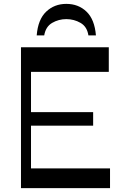

<svg xmlns="http://www.w3.org/2000/svg" viewBox="-20 -975 636 995"><path d="M118.6 -602.6V-730H543.8V-602.6ZM118.6 0V-102.3H550.2V0ZM88.7 0V-730H140.7V0ZM131.7 -323.9V-393.9H462.7V-323.9ZM323.6 -954.9Q386.6 -954.9 428.5 -914.5Q470.4 -874.1 477.1 -791.5H438.2Q431.2 -836.9 397.4 -856.4Q363.7 -875.9 323.6 -875.9Q283.9 -875.9 250.3 -856.4Q216.8 -836.9 209.1 -791.5H170.2Q176.8 -874.1 219.2 -914.5Q261.7 -954.9 323.6 -954.9Z"/></svg>

Font: Savate ExtraLight
Style: Regular
Weight: 200
Designer: Max Esnée
Foundry: Plomb Type
Version: Version 2.000